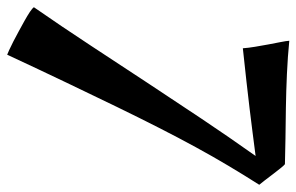

<svg xmlns="http://www.w3.org/2000/svg" viewBox="-176 -577 829 537"><g transform="rotate(90 238.5 -308.5)"><path d="M486.8 -619.1Q459.5 -576.2 433.6 -532.7Q407.7 -489.3 381.6 -441.4Q355.5 -393.6 327.9 -339.4Q300.3 -285.2 269 -220.9Q237.8 -156.7 201.7 -81.1Q165.5 -5.4 123 85.9Q120.1 85 109.9 80.3Q99.6 75.7 85.9 68.6Q72.3 61.5 56.9 53.2Q41.5 44.9 27.6 37.1Q13.7 29.3 3.4 22.5Q-6.8 15.6 -9.8 11.2Q46.4 -69.8 98.1 -148.7Q149.9 -227.5 200.4 -304.4Q251 -381.3 301.8 -457.3Q352.5 -533.2 406.2 -608.9Q371.6 -604.5 339.6 -600.3Q307.6 -596.2 272.9 -592Q238.3 -587.9 197.8 -583.3Q157.2 -578.6 105 -573.2Q104 -588.4 100.8 -607.4Q97.7 -626.5 94.2 -645Q90.8 -663.6 87.6 -679.2Q84.5 -694.8 84 -703.1Q128.4 -698.7 176.8 -696.5Q225.1 -694.3 271.2 -693.6Q317.4 -692.9 358.2 -692.4Q398.9 -691.9 429.2 -690.9Q432.6 -688.5 440.4 -678.7Q448.2 -668.9 457 -657.5Q465.8 -646 474.1 -635Q482.4 -624 486.8 -619.1Z"/></g></svg>

Font: Yesteryear
Style: Regular
Weight: 400
Designer: Astigmatic (AOETI)
Foundry: Astigmatic (AOETI)
Version: Version 1.000